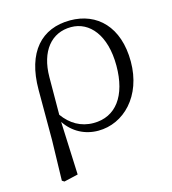

<svg xmlns="http://www.w3.org/2000/svg" viewBox="-109 -615 816 910"><g transform="rotate(-15 299.0 -160.5)"><path d="M84 198 95 205 164 189 153 -72C190 -16 248 14 313 14C438 14 546 -94 546 -263C546 -434 450 -526 318 -526C178 -526 89 -432 89 -246V0ZM153 -107 154 -292C155 -418 217 -494 314 -494C405 -494 475 -412 475 -262C475 -114 410 -27 301 -27C238 -27 189 -57 153 -107Z"/></g></svg>

Font: Noto Serif JP Light
Style: Regular
Weight: 300
Designer: Ryoko NISHIZUKA 西塚涼子 (kana & ideographs); Frank Grießhammer (Latin, Greek & Cyrillic); Wenlong ZHANG 张文龙 (bopomofo); San
Foundry: Adobe
Version: Version 2.001;hotconv 1.1.0;makeotfexe 2.6.0